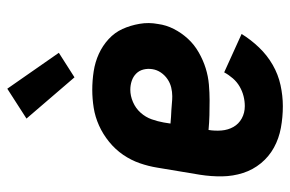

<svg xmlns="http://www.w3.org/2000/svg" viewBox="-158 -650 815 540"><g transform="rotate(-90 250.0 -379.5)"><path d="M222 8Q191 8 161 2.5Q131 -3 105.5 -17Q80 -31 61.5 -53.5Q43 -76 34 -104Q25 -132 24.5 -162.5Q24 -193 29 -225L49 -345Q53 -370 61.5 -394.5Q70 -419 85 -441Q100 -463 121.5 -480.5Q143 -498 167.5 -509Q192 -520 217.5 -524Q243 -528 268 -528Q294 -528 320 -524Q346 -520 369 -509.5Q392 -499 410.5 -482Q429 -465 439 -443Q449 -421 453.5 -395Q458 -369 453 -343Q450 -320 439 -298.5Q428 -277 411.5 -259Q395 -241 373 -228.5Q351 -216 328.5 -209Q306 -202 283 -200Q260 -198 238 -198Q217 -198 196.5 -198.5Q176 -199 155 -201Q152 -183 153.5 -164.5Q155 -146 163.5 -131Q172 -116 187.5 -107.5Q203 -99 222 -99Q236 -99 250 -102.5Q264 -106 277 -113.5Q290 -121 300 -132.5Q310 -144 317 -157L425 -108Q409 -82 387 -59Q365 -36 338 -20.5Q311 -5 281 1.5Q251 8 222 8ZM250 -303Q262 -303 274.5 -306Q287 -309 298 -316.5Q309 -324 316.5 -335Q324 -346 326 -359Q328 -372 325 -384Q322 -396 313.5 -404.5Q305 -413 293 -417Q281 -421 268 -421Q251 -421 233.5 -413.5Q216 -406 203.5 -392Q191 -378 185 -361Q179 -344 176 -327L173 -308Q183 -307 192 -306.5Q201 -306 211 -305.5Q221 -305 230.5 -304Q240 -303 250 -303ZM303 -578 187 -713 271 -767 372 -622Z"/></g></svg>

Font: Iosevka Curly Heavy
Style: Italic
Weight: 900
Italic angle: -9°
Monospace: yes
Designer: Belleve Invis
Foundry: Belleve Invis
Version: Version 22.1.2; ttfautohint (v1.8.4)